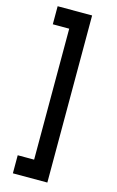

<svg xmlns="http://www.w3.org/2000/svg" viewBox="-161 -961 751 1232"><g transform="rotate(15 214.5 -345.0)"><path d="M289 210V-900H60V-780H169V90H60V210Z"/></g></svg>

Font: Vela Sans ExtBd
Style: Regular
Weight: 800
Designer: Principal design: Mikhail Sharanda - project Manrope.
Design modification: Ravid Balaliev
Foundry: Mikhail Sharanda
Version: Version 1.001